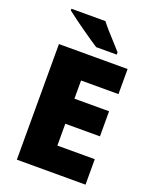

<svg xmlns="http://www.w3.org/2000/svg" viewBox="-168 -1022 886 1114"><g transform="rotate(20 274.5 -465.5)"><path d="M501 0H77.1V-713.9H501V-559.1H270V-446.8H483.9V-292H270V-157.2H501ZM286.1 -771Q252.4 -792.5 186.8 -838.6Q121.1 -884.8 75.2 -920.9V-931.2H285.2Q310.5 -897 384.3 -817.4L413.1 -785.2V-771Z"/></g></svg>

Font: Open Sans ExtBd
Style: Bold
Weight: 800
Foundry: Ascender Corporation
Version: Version 1.10